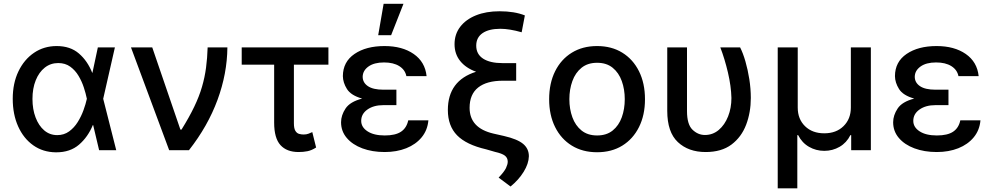

<svg xmlns="http://www.w3.org/2000/svg" viewBox="-20 -797 5266 1019"><path d="M278.8 11.4H276.3Q208.1 10.7 156.6 -25.7Q105.1 -62.1 76.3 -126.1Q47.6 -190 47.6 -272.7Q47.6 -355.1 77.8 -418.1Q108 -481.2 160.7 -516.9Q213.4 -552.6 280.9 -552.6Q353 -552.6 398.8 -513.1Q444.6 -473.7 469.5 -410.5H470.5L499.3 -545.5H589.8L527.7 -272.7L596.9 0H506L474.4 -133.2H472.7Q446.7 -70 399.5 -29.3Q352.3 11.4 278.8 11.4ZM283.7 -79.9Q319.6 -79.9 346.6 -99.4Q373.6 -119 392.4 -149.1Q411.2 -179.3 423.1 -212.2Q435 -245 440.7 -271.3L441.1 -272.7L440.7 -274.1Q435.4 -300.4 424.9 -332.7Q414.4 -365.1 396.8 -394.5Q379.3 -424 352.8 -443.2Q326.3 -462.4 289.1 -462.4Q248.2 -462.4 217.5 -438Q186.8 -413.7 169.6 -370.7Q152.3 -327.8 152.3 -272Q152.3 -217 168.9 -173.5Q185.4 -130 214.8 -104.9Q244.3 -79.9 283.7 -79.9Z M983 0H877.8L675.1 -545.5H788L937.5 -109H943.2Q984.4 -175.1 1010.8 -230.3Q1037.3 -285.5 1052 -336.1Q1066.8 -386.7 1073.5 -437.7Q1080.3 -488.6 1082 -545.5H1186.8Q1185.7 -406.6 1134.4 -267Q1083.1 -127.5 983 0Z M1564.6 9.9Q1501.8 9.9 1468.4 -27Q1435 -63.9 1435 -146.3V-453.8H1262.8V-545.5H1723V-453.8H1539.8V-143.1Q1539.8 -115.4 1547.6 -102.6Q1555.4 -89.8 1567.3 -86.5Q1579.2 -83.1 1591.6 -83.1Q1605.8 -83.1 1617.2 -87.4Q1628.6 -91.6 1637.4 -95.9L1657.7 -14.2Q1633.9 1.1 1611.9 5.5Q1589.8 9.9 1564.6 9.9Z M2021.7 9.9Q1955.6 9.9 1903.2 -9.6Q1850.9 -29.1 1820.5 -64.8Q1790.1 -100.5 1790.1 -148.1Q1790.1 -185 1813.9 -221.1Q1837.7 -257.1 1902 -273.8Q1842.7 -290.5 1821.4 -324.6Q1800.1 -358.7 1799.7 -393.1Q1800.1 -468.8 1861.5 -510.7Q1922.9 -552.6 2020.6 -552.6Q2115.1 -552.6 2175.6 -510.5Q2236.2 -468.4 2244 -393.1H2136.7Q2130 -426.8 2098.9 -446.2Q2067.8 -465.6 2018.1 -465.6Q1965.6 -465.6 1935.4 -443.9Q1905.2 -422.2 1904.8 -389.2Q1905.2 -358.3 1932.7 -339.7Q1960.2 -321 2014.6 -321H2083.8V-239H2014.6Q1963.1 -239 1930 -215.7Q1897 -192.5 1897 -155.5Q1897 -121.8 1930.6 -100Q1964.1 -78.1 2022 -78.1Q2078.5 -78.1 2108.3 -98Q2138.1 -117.9 2146.7 -158.4H2253.6Q2248.9 -105.8 2217.9 -68.2Q2186.8 -30.5 2136.2 -10.3Q2085.6 9.9 2021.7 9.9ZM2055.8 -610.1H1987.2L2016 -777H2121.4Z M2689.6 192.8 2626.4 145.6Q2656.6 114 2665.7 94.3Q2674.7 74.6 2674.7 61.4Q2674.7 40.8 2659.6 29.1Q2644.5 17.4 2607.6 9.2L2559.7 -4.6Q2454.9 -28.8 2405.9 -78.8Q2356.9 -128.9 2356.9 -213.1Q2356.9 -369 2506.7 -416.2Q2452.1 -436.1 2422.2 -473.4Q2392.4 -510.7 2392.4 -562.5Q2392.4 -615.4 2422.4 -654.7Q2452.4 -693.9 2506.2 -715.6Q2560 -737.2 2631.4 -737.2Q2710.6 -737.2 2765.6 -715.2L2748.6 -625.7Q2683.6 -644.2 2635.7 -644.2Q2574.6 -644.2 2541 -621.1Q2507.5 -598 2507.5 -554.7Q2507.5 -509.6 2544 -485.8Q2580.6 -462 2647.7 -462H2719.5V-368.6H2649.1Q2563.2 -368.6 2517.8 -332.6Q2472.3 -296.5 2472.3 -224.8Q2472.3 -117.5 2598.4 -88.1L2654.8 -75.3Q2725.9 -58.9 2756.4 -33.4Q2786.9 -7.8 2786.9 32.3Q2785.9 71.7 2759.2 114.9Q2732.6 158 2689.6 192.8Z M3148.8 11Q3072.1 11 3014.9 -24.1Q2957.7 -59.3 2926.1 -122.7Q2894.5 -186.1 2894.5 -270.2Q2894.5 -355.1 2926.1 -418.7Q2957.7 -482.2 3014.9 -517.4Q3072.1 -552.6 3148.8 -552.6Q3225.9 -552.6 3282.8 -517.4Q3339.8 -482.2 3371.4 -418.7Q3403.1 -355.1 3403.1 -270.2Q3403.1 -186.1 3371.4 -122.7Q3339.8 -59.3 3282.8 -24.1Q3225.9 11 3148.8 11ZM3149.1 -78.1Q3199.2 -78.1 3231.7 -104.4Q3264.2 -130.7 3280 -174.5Q3295.8 -218.4 3295.8 -270.6Q3295.8 -322.8 3280 -366.8Q3264.2 -410.9 3231.7 -437.3Q3199.2 -463.8 3149.1 -463.8Q3099.1 -463.8 3066.4 -437.3Q3033.7 -410.9 3017.8 -366.8Q3001.8 -322.8 3001.8 -270.6Q3001.8 -218.4 3017.8 -174.5Q3033.7 -130.7 3066.4 -104.4Q3099.1 -78.1 3149.1 -78.1Z M3724.8 9.9Q3633.9 9.9 3577.6 -42.8Q3521.3 -95.5 3521.3 -208.8V-545.5H3626.1V-207.4Q3626.1 -136.7 3655.2 -108.7Q3684.3 -80.6 3721.2 -80.6Q3763.1 -80.6 3794.7 -107.4Q3826.3 -134.2 3844.1 -179Q3861.9 -223.7 3861.9 -277Q3860.4 -339.5 3843.4 -412.1Q3826.3 -484.7 3802.9 -545.5H3908Q3923.3 -515.6 3936.1 -471.4Q3948.9 -427.2 3956.9 -376.6Q3964.8 -326 3964.8 -277Q3964.8 -200.6 3940 -135.1Q3915.1 -69.6 3862.2 -29.8Q3809.3 9.9 3724.8 9.9Z M4211.6 202.4H4107.6V-545.5H4213.8V-226.2Q4213.8 -165.1 4252.5 -127.3Q4291.2 -89.5 4354.8 -89.5Q4418.3 -89.5 4457 -127.7Q4495.7 -165.8 4495.7 -226.2V-545.5H4601.9V0H4497.5V-79.9H4493.3Q4473 -39.1 4435.9 -17.8Q4398.8 3.6 4354.8 3.6Q4310.7 3.6 4273.6 -17.8Q4236.5 -39.1 4215.9 -79.9H4211.6Z M4951.7 9.9Q4885.7 9.9 4833.3 -9.6Q4780.9 -29.1 4750.5 -64.8Q4720.2 -100.5 4720.2 -148.1Q4720.2 -185 4744 -221.1Q4767.8 -257.1 4832 -273.8Q4772.7 -290.5 4751.4 -324.6Q4730.1 -358.7 4729.8 -393.1Q4730.1 -468.8 4791.5 -510.7Q4853 -552.6 4950.6 -552.6Q5045.1 -552.6 5105.6 -510.5Q5166.2 -468.4 5174 -393.1H5066.8Q5060 -426.8 5028.9 -446.2Q4997.9 -465.6 4948.2 -465.6Q4895.6 -465.6 4865.4 -443.9Q4835.2 -422.2 4834.9 -389.2Q4835.2 -358.3 4862.7 -339.7Q4890.3 -321 4944.6 -321H5013.8V-239H4944.6Q4893.1 -239 4860.1 -215.7Q4827.1 -192.5 4827.1 -155.5Q4827.1 -121.8 4860.6 -100Q4894.2 -78.1 4952.1 -78.1Q5008.5 -78.1 5038.4 -98Q5068.2 -117.9 5076.7 -158.4H5183.6Q5179 -105.8 5147.9 -68.2Q5116.8 -30.5 5066.2 -10.3Q5015.6 9.9 4951.7 9.9Z"/></svg>

Font: Linik Sans Medium
Style: Regular
Weight: 500
Designer: Rasmus Andersson (font), Cristiano Sobral (main changes)
Foundry: rsms
Version: Version 3.018;June 1, 2022;FontCreator 14.0.0.2814 64-bit; t